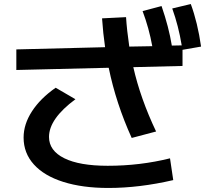

<svg xmlns="http://www.w3.org/2000/svg" viewBox="-20 -875 1040 952"><path d="M97 -193Q97 -259 138.5 -323Q180 -387 256 -440L354 -383Q223 -286 223 -196Q223 -128 298.5 -90.5Q374 -53 514 -53Q675 -53 823 -90L839 18Q671 57 517 57Q389 57 294 27Q199 -3 148 -59.5Q97 -116 97 -193ZM61 -630 501 -641Q491 -710 486 -784L605 -790Q609 -726 621 -644L735 -646Q719 -735 687 -820L781 -845Q817 -741 832 -649L881 -650Q865 -747 834 -833L926 -855Q960 -763 977 -644L885 -628V-548L641 -542Q676 -387 754 -223L633 -191Q555 -363 519 -539L61 -528Z"/></svg>

Font: Enso SemiBold
Style: Regular
Weight: 600
Designer: Coji Morishita
Foundry: UNDERFOREST DESIGN
Version: Version 1.000